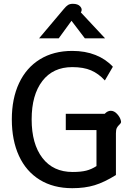

<svg xmlns="http://www.w3.org/2000/svg" viewBox="-20 -977 697 1007"><path d="M42 -351Q42 -460 80 -541Q118 -622 189.5 -666Q261 -710 359 -710Q427 -710 481 -688.5Q535 -667 572 -627L530 -555Q497 -591 457.5 -608Q418 -625 359 -625Q258 -625 202 -552Q146 -479 146 -351Q146 -222 202.5 -148.5Q259 -75 361 -75Q404 -75 432 -82Q460 -89 486 -106V-295H325V-380H529Q544 -396 561 -396Q579 -396 594.5 -379Q610 -362 614 -344Q616 -337 614 -333Q612 -329 606 -323Q598 -316 593 -306.5Q588 -297 588 -278V-59Q527 -21 476 -5.5Q425 10 359 10Q260 10 188.5 -34Q117 -78 79.5 -159.5Q42 -241 42 -351ZM314 -929Q327 -945 337 -951Q347 -957 362 -957Q388 -957 400 -944Q412 -931 407 -918L404 -912L531 -776H425L355 -868L288 -776H185Z"/></svg>

Font: Niramit Medium
Style: Regular
Weight: 500
Designer: Katatrad Aksorn Co.,Ltd.
Foundry: Cadson Demak Co.,Ltd.
Version: Version 1.000; ttfautohint (v1.6)